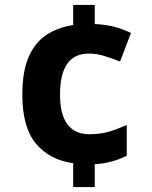

<svg xmlns="http://www.w3.org/2000/svg" viewBox="-20 -744 612 774"><path d="M362 -647Q409 -645 444.5 -635Q480 -625 508 -611L464 -496Q429 -510 398.5 -519Q368 -528 338 -528Q222 -528 222 -363Q222 -281 252.5 -242Q283 -203 338 -203Q385 -203 418.5 -213Q452 -223 491 -240V-116Q460 -101 428.5 -92.5Q397 -84 362 -82V10H275V-86Q178 -100 124 -166Q70 -232 70 -362Q70 -456 95.5 -514.5Q121 -573 167.5 -603.5Q214 -634 275 -643V-724H362Z"/></svg>

Font: Noto Sans Bengali
Style: Bold
Weight: 700
Designer: Jelle Bosma - Monotype Design Team
Foundry: Monotype Imaging Inc.
Version: Version 2.003; ttfautohint (v1.8.4.7-5d5b)